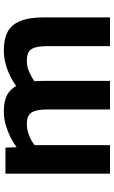

<svg xmlns="http://www.w3.org/2000/svg" viewBox="188 -794 605 1022"><g transform="rotate(-90 491.0 -282.5)"><path d="M78 0V-556.5H216.5L219 -497Q238.5 -512 268.2 -527.5Q298 -543 333 -553.8Q368 -564.5 404.5 -565Q462 -566.5 499 -546.5Q527.5 -531 544.5 -499Q559.5 -510.5 583 -523.5Q613 -540.5 652 -552.8Q691 -565 734.5 -565Q792 -565.5 831 -546Q870 -526.5 890 -479Q910 -431.5 910 -350V0H757V-328.5Q757 -371.5 750.2 -396.8Q743.5 -422 725.8 -432.8Q708 -443.5 675 -442.5Q646.5 -442.5 616 -428.5Q589 -416.5 570 -402Q572 -378 572 -350.5V0H420V-328Q420 -371 413 -396.2Q406 -421.5 388.2 -432.5Q370.5 -443.5 338 -442.5Q316 -442.5 285.5 -432Q255 -421.5 230 -401V0Z"/></g></svg>

Font: Koeln Type Sans
Style: Bold
Weight: 700
Designer: Eben Sorkin
Foundry: Eben Sorkin
Version: Version 2.001